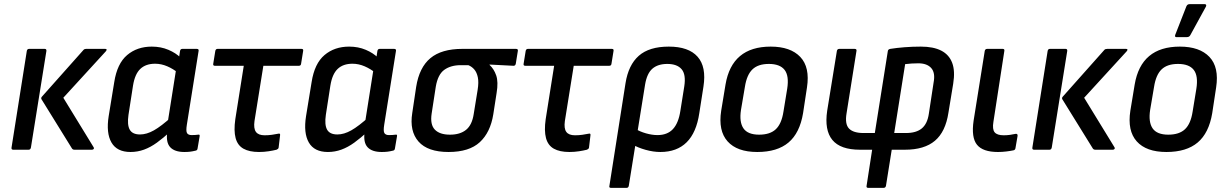

<svg xmlns="http://www.w3.org/2000/svg" viewBox="-20 -726 5951 931"><path d="M341 0Q333 0 329 -6L181 -245Q178 -251 183 -257L385 -484Q389 -489 399 -489H490Q496 -489 497 -486Q498 -483 493 -477L287 -252L434 -12Q437 -8 434.5 -4Q432 0 426 0ZM44 0Q34 0 36 -11L110 -479Q112 -489 121 -489H197Q206 -489 205 -479L130 -11Q128 0 119 0Z M613 11Q547 11 520.5 -35Q494 -81 507 -163L534 -328Q548 -418 596.5 -459Q645 -500 716 -500Q760 -500 796.5 -484.5Q833 -469 856 -446L846 -371Q820 -392 791 -404.5Q762 -417 732 -417Q687 -417 660.5 -392Q634 -367 625 -311L603 -169Q596 -121 609 -97.5Q622 -74 659 -74Q691 -74 726.5 -94Q762 -114 814 -161L807 -89Q772 -57 741 -34.5Q710 -12 678.5 -0.5Q647 11 613 11ZM874 11Q827 11 805.5 -12Q784 -35 791 -86L794 -107L793 -131L836 -403L846 -433L853 -479Q855 -489 864 -489H934Q945 -489 943 -479L886 -121Q881 -90 887 -80.5Q893 -71 909 -71Q918 -71 926 -71.5Q934 -72 941 -73Q950 -75 948 -65L938 -6Q937 4 926 5Q914 8 902 9.5Q890 11 874 11Z M1236 11Q1189 11 1160.5 -5Q1132 -21 1122.5 -56.5Q1113 -92 1121 -148L1162 -407H1022Q1012 -407 1014 -417L1024 -479Q1026 -489 1035 -489H1442Q1452 -489 1450 -479L1440 -417Q1439 -407 1429 -407H1257L1214 -139Q1209 -103 1221 -86.5Q1233 -70 1263 -70Q1282 -70 1299 -72.5Q1316 -75 1331 -78Q1340 -80 1338 -69L1331 -10Q1330 -6 1327.5 -4Q1325 -2 1321 0Q1305 4 1282.5 7.5Q1260 11 1236 11Z M1570 11Q1504 11 1477.5 -35Q1451 -81 1464 -163L1491 -328Q1505 -418 1553.5 -459Q1602 -500 1673 -500Q1717 -500 1753.5 -484.5Q1790 -469 1813 -446L1803 -371Q1777 -392 1748 -404.5Q1719 -417 1689 -417Q1644 -417 1617.5 -392Q1591 -367 1582 -311L1560 -169Q1553 -121 1566 -97.5Q1579 -74 1616 -74Q1648 -74 1683.5 -94Q1719 -114 1771 -161L1764 -89Q1729 -57 1698 -34.5Q1667 -12 1635.5 -0.5Q1604 11 1570 11ZM1831 11Q1784 11 1762.5 -12Q1741 -35 1748 -86L1751 -107L1750 -131L1793 -403L1803 -433L1810 -479Q1812 -489 1821 -489H1891Q1902 -489 1900 -479L1843 -121Q1838 -90 1844 -80.5Q1850 -71 1866 -71Q1875 -71 1883 -71.5Q1891 -72 1898 -73Q1907 -75 1905 -65L1895 -6Q1894 4 1883 5Q1871 8 1859 9.5Q1847 11 1831 11Z M2155 11Q2054 11 2009.5 -39.5Q1965 -90 1979 -178L1998 -305Q2013 -399 2067 -444Q2121 -489 2222 -489H2482Q2493 -489 2491 -479L2481 -417Q2479 -407 2470 -407L2354 -413V-411Q2375 -392 2386 -360.5Q2397 -329 2388 -275L2372 -172Q2358 -84 2306.5 -36.5Q2255 11 2155 11ZM2162 -73Q2211 -73 2240 -96.5Q2269 -120 2277 -173L2296 -290Q2302 -327 2297 -351Q2292 -375 2280 -389Q2268 -403 2251 -410H2214Q2166 -410 2134.5 -387.5Q2103 -365 2093 -305L2073 -175Q2065 -122 2088.5 -97.5Q2112 -73 2162 -73Z M2741 11Q2694 11 2665.5 -5Q2637 -21 2627.5 -56.5Q2618 -92 2626 -148L2667 -407H2527Q2517 -407 2519 -417L2529 -479Q2531 -489 2540 -489H2947Q2957 -489 2955 -479L2945 -417Q2944 -407 2934 -407H2762L2719 -139Q2714 -103 2726 -86.5Q2738 -70 2768 -70Q2787 -70 2804 -72.5Q2821 -75 2836 -78Q2845 -80 2843 -69L2836 -10Q2835 -6 2832.5 -4Q2830 -2 2826 0Q2810 4 2787.5 7.5Q2765 11 2741 11Z M2943 185Q2932 185 2935 175L3013 -322Q3027 -411 3077.5 -455.5Q3128 -500 3223 -500Q3319 -500 3362.5 -451Q3406 -402 3391 -306L3371 -178Q3357 -83 3309.5 -36Q3262 11 3182 11Q3148 11 3110.5 0.5Q3073 -10 3048 -25L3058 -103Q3082 -88 3112 -79.5Q3142 -71 3168 -71Q3216 -71 3243 -100Q3270 -129 3279 -188L3298 -307Q3307 -365 3285 -390.5Q3263 -416 3216 -416Q3170 -416 3143.5 -393Q3117 -370 3108 -316L3029 175Q3027 185 3018 185Z M3652 11Q3554 11 3508 -40.5Q3462 -92 3477 -189L3498 -316Q3529 -500 3717 -500Q3813 -500 3860.5 -450Q3908 -400 3893 -302L3874 -177Q3858 -81 3803.5 -35Q3749 11 3652 11ZM3661 -73Q3714 -73 3742 -99.5Q3770 -126 3779 -185L3797 -295Q3807 -358 3784.5 -387Q3762 -416 3708 -416Q3656 -416 3628.5 -389.5Q3601 -363 3592 -305L3573 -193Q3564 -134 3585 -103.5Q3606 -73 3661 -73Z M4190 185Q4180 185 4182 175L4209 0H4150Q4055 0 4016 -47.5Q3977 -95 3991 -189L4038 -479Q4040 -489 4050 -489H4124Q4135 -489 4133 -479L4085 -177Q4076 -124 4097 -102.5Q4118 -81 4167 -81H4222L4285 -478Q4286 -487 4297 -489Q4328 -494 4366.5 -497Q4405 -500 4445 -500Q4506 -500 4544 -480.5Q4582 -461 4597 -421.5Q4612 -382 4602 -320L4579 -180Q4565 -87 4513.5 -43.5Q4462 0 4368 0H4304L4276 175Q4274 185 4264 185ZM4316 -81H4373Q4423 -81 4450 -103.5Q4477 -126 4484 -175L4507 -326Q4516 -373 4495.5 -396Q4475 -419 4433 -419Q4416 -419 4400 -418Q4384 -417 4369 -415Z M4819 11Q4746 11 4717.5 -24Q4689 -59 4701 -141L4755 -479Q4757 -489 4767 -489H4842Q4852 -489 4850 -479L4797 -135Q4791 -99 4803 -84.5Q4815 -70 4847 -70Q4862 -70 4877 -72Q4892 -74 4905 -77Q4916 -78 4914 -66L4904 -8Q4903 1 4894 3Q4880 6 4859.5 8.5Q4839 11 4819 11Z M5291 0Q5283 0 5279 -6L5131 -245Q5128 -251 5133 -257L5335 -484Q5339 -489 5349 -489H5440Q5446 -489 5447 -486Q5448 -483 5443 -477L5237 -252L5384 -12Q5387 -8 5384.5 -4Q5382 0 5376 0ZM4994 0Q4984 0 4986 -11L5060 -479Q5062 -489 5071 -489H5147Q5156 -489 5155 -479L5080 -11Q5078 0 5069 0Z M5636 11Q5538 11 5492 -40.5Q5446 -92 5461 -189L5482 -316Q5513 -500 5701 -500Q5797 -500 5844.5 -450Q5892 -400 5877 -302L5858 -177Q5842 -81 5787.5 -35Q5733 11 5636 11ZM5645 -73Q5698 -73 5726 -99.5Q5754 -126 5763 -185L5781 -295Q5791 -358 5768.5 -387Q5746 -416 5692 -416Q5640 -416 5612.5 -389.5Q5585 -363 5576 -305L5557 -193Q5548 -134 5569 -103.5Q5590 -73 5645 -73ZM5683 -546Q5679 -546 5678 -549.5Q5677 -553 5679 -558L5733 -696Q5736 -702 5740 -704Q5744 -706 5750 -706H5821Q5827 -706 5828.5 -702Q5830 -698 5827 -693L5752 -556Q5747 -546 5735 -546Z"/></svg>

Font: Sofia Sans Semi Condensed SemiBold
Style: Italic
Weight: 600
Italic angle: -9°
Version: Version 4.100